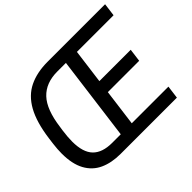

<svg xmlns="http://www.w3.org/2000/svg" viewBox="-164 -1031 1282 1282"><g transform="rotate(-45 476.5 -390.0)"><path d="M413 -92 491 -688H410Q302 -688 241 -623.5Q180 -559 161 -413L157 -387Q149 -329 149 -287Q149 -185 194.5 -138.5Q240 -92 332 -92ZM851 0H320Q235 0 173 -28.5Q111 -57 77 -119Q43 -181 43 -280Q43 -320 49 -367L55 -413Q73 -547 118 -628Q163 -709 236.5 -744.5Q310 -780 410 -780H953L941 -688H595L563 -444H859L847 -352H551L517 -92H863Z"/></g></svg>

Font: Tanohe Sans Medium
Style: Italic
Weight: 500
Designer: Village Type and Design LLC & Cristiano Sobral
Foundry: Cooper Hewitt Smithsonian Design Museum
Version: Version 1.00;September 29, 2021;FontCreator 13.0.0.2655 64-b